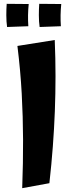

<svg xmlns="http://www.w3.org/2000/svg" viewBox="-20 -970 381 1003"><path d="M96 13Q101 -121 100.5 -241Q100 -361 93.5 -480.5Q87 -600 71 -730L266 -761Q270 -665 270 -572.5Q270 -480 266.5 -389Q263 -298 256 -204.5Q249 -111 238 -13ZM17 -829Q13 -857 13 -890.5Q13 -924 15 -950L130 -949Q127 -920 126.5 -891Q126 -862 128 -833ZM187 -829Q183 -857 183 -890.5Q183 -924 185 -950L300 -949Q297 -920 296.5 -891Q296 -862 298 -833Z"/></svg>

Font: Marhey Medium
Style: Regular
Weight: 500
Designer: Nur Syamsi & Bustanul Arifin
Foundry: Namelatype
Version: Version 1.000